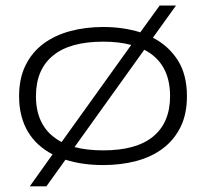

<svg xmlns="http://www.w3.org/2000/svg" viewBox="-20 -574 733 683"><path d="M167 -24.9Q139.6 -39.1 117.7 -58.8Q95.7 -78.6 80.1 -104.2Q64.5 -129.9 56.2 -161.9Q47.9 -193.8 47.9 -231.9Q47.9 -295.4 71 -342Q94.2 -388.7 134.8 -418.7Q175.3 -448.7 230 -463.4Q284.7 -478 347.2 -478Q383.3 -478 416.5 -473.1Q449.7 -468.3 479 -459L547.9 -554.2H606L523.9 -439.9Q579.6 -411.1 612.3 -359.9Q645 -308.6 645 -231.9Q645 -168 622.1 -121.8Q599.1 -75.7 559.1 -45.7Q519 -15.6 464.6 -1.2Q410.2 13.2 347.2 13.2Q272.9 13.2 212.9 -5.9L145 88.9H85.9ZM585 -231.9Q585 -291 562 -332.3Q539.1 -373.5 493.2 -397L245.1 -50.8Q289.6 -39.1 347.2 -39.1Q465.3 -39.1 525.1 -88.6Q585 -138.2 585 -231.9ZM107.9 -231.9Q107.9 -116.2 199.2 -68.8L446.8 -414.1Q403.3 -425.8 347.2 -425.8Q228.5 -425.8 168.2 -376Q107.9 -326.2 107.9 -231.9Z"/></svg>

Font: Stint Ultra Expanded
Style: Regular
Weight: 400
Width: 7
Designer: Astigmatic (AOETI)
Foundry: Astigmatic (AOETI)
Version: Version 1.000